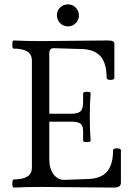

<svg xmlns="http://www.w3.org/2000/svg" viewBox="-20 -850 606 873"><path d="M289.1 -730Q267.6 -730 253.2 -744.9Q238.8 -759.8 238.8 -779.8Q238.8 -802.7 253.7 -816.4Q268.6 -830.1 289.1 -830.1Q310.5 -830.1 324.7 -814.9Q338.9 -799.8 338.9 -779.8Q338.9 -758.8 324 -744.4Q309.1 -730 289.1 -730ZM43 2.9Q36.1 2.9 36.1 -15.1Q36.1 -33.2 43 -34.2Q125 -34.2 125 -86.9V-575.2Q125 -628.9 42 -628.9Q35.6 -628.9 35.9 -647.5Q36.1 -666 42 -666Q103.5 -663.1 165 -663.1Q216.3 -663.1 317.6 -664.6Q418.9 -666 469.2 -666Q485.8 -666 492.9 -662.6Q500 -659.2 500 -650.9V-496.1Q500 -486.8 482.4 -486.8Q464.8 -486.8 464.8 -496.1Q464.8 -562 437.3 -593.8Q409.7 -625.5 351.1 -627L224.1 -630.9Q204.1 -630.9 204.1 -606.9V-333H304.2Q335 -333 346.4 -344Q357.9 -355 357.9 -387.2V-425.8Q357.9 -432.6 375 -432.6Q392.1 -432.6 392.1 -425.8Q388.2 -377.4 388.2 -317.9Q388.2 -259.3 392.1 -210.9Q392.1 -204.1 375 -203.9Q357.9 -203.6 357.9 -210.9V-252Q357.9 -277.8 346.2 -287.4Q334.5 -296.9 304.2 -296.9H204.1V-125Q204.1 -82.5 223.9 -56.9Q243.7 -31.2 273.9 -32.2L379.9 -36.1Q438.5 -37.6 466.3 -69.3Q494.1 -101.1 494.1 -167Q494.1 -175.3 512 -175.3Q529.8 -175.3 529.8 -167V-20Q529.8 -7.8 521.7 -2.4Q513.7 2.9 495.1 2.9Q440.4 2.9 331.1 1.5Q221.7 0 167 0Q104.5 0 43 2.9Z"/></svg>

Font: Junicode SmCond
Style: Regular
Weight: 400
Width: 4
Designer: Peter S. Baker
Version: Version 2.206